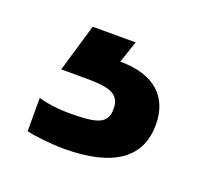

<svg xmlns="http://www.w3.org/2000/svg" viewBox="-58 -65 390 370"><g transform="rotate(20 136.5 120.0)"><path d="M103 240C208 240 255 202 255 136C255 80 220 45 149 45L164 0H76L47 98H91C138 98 168 100 168 135C168 167 146 172 88 172C67 172 45 169 27 164V232C42 236 80 240 103 240Z"/></g></svg>

Font: Kanit Medium
Style: Regular
Weight: 500
Designer: Katatrad Team
Foundry: CadsonDemak
Version: Version 1.000;PS 001.000;hotconv 1.0.88;makeotf.lib2.5.64775